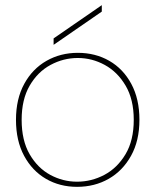

<svg xmlns="http://www.w3.org/2000/svg" viewBox="-20 -713 604 745"><path d="M279 12Q212 12 158.5 -19Q105 -50 73.5 -108.5Q42 -167 42 -248Q42 -329 74 -387.5Q106 -446 160.5 -477Q215 -508 282 -508Q350 -508 404 -477Q458 -446 489.5 -387.5Q521 -329 521 -248Q521 -167 488.5 -108.5Q456 -50 401.5 -19Q347 12 279 12ZM279 -8Q335 -8 385 -34.5Q435 -61 467 -114.5Q499 -168 499 -248Q499 -327 467.5 -380.5Q436 -434 386.5 -461Q337 -488 282 -488Q226 -488 176 -461Q126 -434 95 -380.5Q64 -327 64 -248Q64 -168 95 -114.5Q126 -61 175 -34.5Q224 -8 279 -8ZM188 -539V-564L375 -693V-668Z"/></svg>

Font: DM Sans 28pt Thin
Style: Regular
Weight: 250
Version: Version 4.004;gftools[0.9.30]